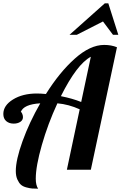

<svg xmlns="http://www.w3.org/2000/svg" viewBox="-59 -1020 731 1154"><path d="M487 0H343L420 -363Q354 -393 286 -399Q229 -276 192.5 -148.5Q156 -21 156 54Q156 93 170 114Q148 114 134.5 113Q121 112 100 106.5Q79 101 67 90.5Q55 80 45.5 59Q36 38 36 8Q36 -59 76.5 -171.5Q117 -284 183 -399Q83 -393 66 -347Q70 -347 74.5 -336.5Q79 -326 79 -316Q79 -298 63 -287.5Q47 -277 23 -277Q-4 -277 -21.5 -292Q-39 -307 -39 -335Q-39 -386 19 -422Q77 -458 163 -458Q185 -458 217 -455Q299 -586 391 -668Q483 -750 567 -750Q610 -750 644 -736ZM429 -407 487 -679Q403 -634 307 -442Q377 -428 429 -407ZM652 -811H620L560 -891L403 -811H359L571 -1000H592Z"/></svg>

Font: Lobster Two
Style: Bold Italic
Weight: 700
Designer: Pablo Impallari
Foundry: Pablo Impallari. www.impallari.com
Version: Version 2.000